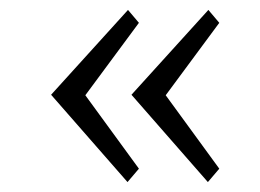

<svg xmlns="http://www.w3.org/2000/svg" viewBox="-20 -441 524 387"><path d="M422 -395 314 -249 422 -101 399 -74 245 -250 400 -421ZM260 -395 152 -249 260 -101 237 -74 83 -250 238 -421Z"/></svg>

Font: Arsenal
Style: Regular
Weight: 400
Designer: Andrij Shevchenko
Foundry: Stairsfor.com
Version: Version 1.000